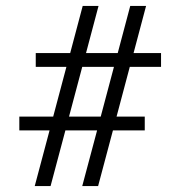

<svg xmlns="http://www.w3.org/2000/svg" viewBox="-20 -625 606 645"><path d="M96.7 0 146.5 -187H44.9V-233.4H158.7L203.1 -400.4H100.1V-446.8H215.8L257.8 -605H311L269 -446.8H375.5L417.5 -605H470.7L428.7 -446.8H521V-400.4H416L371.6 -233.4H466.3V-187H359.4L309.6 0H256.3L306.2 -187H199.7L149.9 0ZM211.9 -233.4H318.4L362.8 -400.4H256.3Z"/></svg>

Font: Elstob
Style: Regular
Weight: 400
Designer: Peter S. Baker
Version: Version 1.015